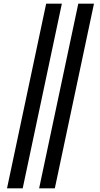

<svg xmlns="http://www.w3.org/2000/svg" viewBox="-20 -780 540 1040"><path d="M230 -760H315L103 240H18ZM404 -760H489L277 240H192Z"/></svg>

Font: Noto Serif Narrow
Style: Bold Italic
Weight: 700
Width: 4
Italic angle: -12°
Designer: Monotype Design Team
Foundry: Monotype Imaging Inc.
Version: Version 1.001